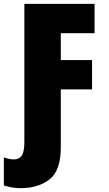

<svg xmlns="http://www.w3.org/2000/svg" viewBox="-60 -734 568 1001"><path d="M47 247Q140 247 198.5 201Q257 155 257 34V-268H420V-421H257V-561H433V-714H67V7Q67 57 53.5 77Q40 97 13 97Q-3 97 -17 93.5Q-31 90 -40 87V233Q-25 238 -1.5 242.5Q22 247 47 247Z"/></svg>

Font: Noto Sans Display SemiCondensed Black
Style: Regular
Weight: 900
Width: 4
Designer: Monotype Design Team
Foundry: Monotype Imaging Inc.
Version: Version 1.900